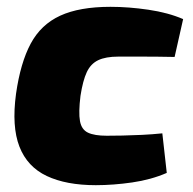

<svg xmlns="http://www.w3.org/2000/svg" viewBox="-20 -531 565 563"><path d="M304 -511Q357 -511 415 -502.5Q473 -494 517 -475L492 -364Q441 -365 399 -365Q357 -365 327 -365Q290 -365 268 -354.5Q246 -344 234.5 -319.5Q223 -295 216 -250Q210 -201 214.5 -176Q219 -151 238 -142Q257 -133 293 -133Q312 -133 338.5 -133.5Q365 -134 396 -135.5Q427 -137 456 -140L469 -24Q423 -4 367.5 4Q312 12 261 12Q174 12 117 -15Q60 -42 37 -101Q14 -160 27 -256Q40 -347 70 -403Q100 -459 156.5 -485Q213 -511 304 -511Z"/></svg>

Font: Exo 2 ExtraBold
Style: Italic
Weight: 800
Italic angle: -8°
Designer: Natanael Gama
Foundry: Natanael Gama
Version: Version 2.010